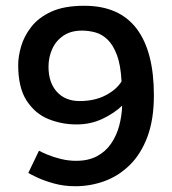

<svg xmlns="http://www.w3.org/2000/svg" viewBox="-20 -627 596 665"><path d="M115 -105Q124 -100 144 -91.5Q164 -83 190.5 -76.5Q217 -70 244 -70Q286 -70 316 -86Q346 -102 365 -130Q384 -158 393 -192Q402 -226 403 -261Q376 -235 335 -215.5Q294 -196 245 -196Q194 -196 148 -214.5Q102 -233 72.5 -278Q43 -323 43 -402Q43 -431 53 -466Q63 -501 88 -533.5Q113 -566 157.5 -586.5Q202 -607 272 -607Q393 -607 453 -528Q513 -449 513 -297Q513 -213 490.5 -153Q468 -93 429 -55Q390 -17 341.5 0.5Q293 18 241 18Q201 18 167 8.5Q133 -1 109.5 -12Q86 -23 78 -28ZM264 -521Q225 -521 199 -503Q173 -485 160.5 -456.5Q148 -428 148 -396Q148 -341 177 -309Q206 -277 256 -277Q307 -277 345 -296.5Q383 -316 401 -345Q398 -402 385 -436.5Q372 -471 353 -489.5Q334 -508 311 -514.5Q288 -521 264 -521Z"/></svg>

Font: Podkova SemiBold
Style: Regular
Weight: 600
Designer: Ilya Yudin
Foundry: Cyreal (www.cyreal.org)
Version: Version 2.103